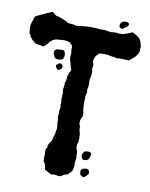

<svg xmlns="http://www.w3.org/2000/svg" viewBox="-117 -732 621 793"><g transform="rotate(10 193.0 -336.0)"><path d="M270 -82Q265 -88 262 -98Q264 -102 264 -105Q269 -116 274 -117.5Q279 -119 287 -119Q295 -118 298.5 -115.5Q302 -113 299 -102Q295 -84 282 -82ZM299 -47Q304 -39 304.5 -36.5Q305 -34 305 -29Q298 -22 298 -20Q290 -14 288 -12.5Q286 -11 285 -11Q283 -11 277 -15Q275 -16 274 -17Q273 -18 271 -19Q270 -21 270 -23Q270 -25 269 -27V-37Q273 -45 280 -46Q288 -48 289 -48H292Q294 -46 296 -46Q297 -46 297.5 -46.5Q298 -47 299 -47ZM76 -499 77 -507Q80 -508 84 -512Q87 -513 92 -513Q104 -513 108 -514Q115 -514 118 -510Q121 -503 121.5 -498Q122 -493 122 -490Q118 -480 117 -476Q112 -474 107.5 -473Q103 -472 99 -472Q88 -472 81 -479Q81 -484 78 -490Q74 -494 76 -499ZM103 -456 111 -458Q119 -455 120.5 -448Q122 -441 120 -439L116 -435Q113 -430 103 -430Q100 -433 97 -436.5Q94 -440 94 -445Q94 -451 98 -451Q102 -453 103 -456ZM386 -519Q379 -519 372.5 -519.5Q366 -520 360 -520Q354 -520 347.5 -520Q341 -520 336 -519Q324 -522 320.5 -522.5Q317 -523 315 -523Q309 -523 303 -525Q297 -527 295 -527H277Q272 -527 268.5 -526.5Q265 -526 260 -525Q253 -516 249 -515Q246 -507 243.5 -501Q241 -495 241 -487L244 -479Q245 -477 245 -472Q243 -461 243 -458.5Q243 -456 244 -454Q245 -451 245 -447Q246 -441 245 -434Q244 -431 243.5 -428.5Q243 -426 243 -422Q241 -416 241 -414Q241 -412 241 -410V-389Q241 -380 238 -371Q240 -356 237 -351Q235 -347 235 -337V-329Q236 -325 234 -320Q235 -314 235 -309Q235 -304 235 -300Q236 -296 236 -291Q236 -286 237 -281Q239 -275 239.5 -267Q240 -259 236 -253Q229 -241 231 -225L234 -218Q235 -215 235 -210V-205Q235 -201 236 -198Q241 -184 240 -179Q239 -172 241 -164Q239 -160 240 -156Q241 -154 239 -149Q234 -135 236.5 -125Q239 -115 241 -110Q242 -107 242 -102Q241 -99 241.5 -93Q242 -87 243 -86V-84Q242 -82 242 -79Q242 -76 241 -72Q241 -69 240.5 -66Q240 -63 240 -60Q242 -50 240 -48Q237 -31 237 -31Q232 -25 230.5 -22.5Q229 -20 224 -18Q224 -14 220 -12L209 -9Q195 -2 194 0Q182 4 178 1Q172 -1 168 -1Q157 -1 153 1Q142 -4 137 -7Q132 -10 128 -12Q121 -15 123 -23Q120 -28 120 -34Q119 -39 115 -43Q113 -46 111 -52Q113 -59 111 -62Q111 -68 112 -72Q112 -77 112 -81Q112 -85 111 -90Q111 -95 111.5 -98Q112 -101 116 -104Q119 -109 117 -114Q122 -127 128 -133Q133 -140 133 -150Q141 -165 140 -181Q144 -185 143 -189Q141 -193 143 -197Q140 -211 141 -216Q141 -219 141 -222Q141 -225 140 -230Q138 -235 138.5 -240.5Q139 -246 140 -253Q138 -264 141 -272Q143 -282 140 -290Q142 -295 141.5 -300Q141 -305 140 -312Q140 -319 141 -322Q142 -326 140 -330Q142 -333 141 -340.5Q140 -348 139 -353Q140 -356 140.5 -358.5Q141 -361 141 -365Q141 -367 141.5 -369.5Q142 -372 143 -376Q141 -378 142 -382Q143 -386 145 -388Q147 -396 147 -402Q147 -416 154 -428Q156 -430 159 -439L156 -445Q153 -458 151 -465.5Q149 -473 147 -479Q144 -491 147 -506Q146 -511 145.5 -515.5Q145 -520 145 -523Q145 -530 146 -533Q143 -542 138 -545Q134 -547 132 -551Q126 -551 122 -553Q118 -553 115.5 -553.5Q113 -554 110 -555Q104 -554 98 -553.5Q92 -553 86 -553Q74 -553 62 -547Q58 -541 53 -540Q41 -523 28 -514Q17 -517 14.5 -517.5Q12 -518 10 -518Q4 -518 -3 -520Q-10 -522 -12 -527Q-20 -530 -23 -537Q-31 -543 -31 -548Q-32 -552 -33.5 -554Q-35 -556 -37 -558Q-38 -563 -38.5 -567.5Q-39 -572 -39 -577V-593Q-36 -604 -35 -606.5Q-34 -609 -33 -611L-31 -619Q-31 -625 -28 -626Q-27 -627 -25 -632Q-20 -634 -15.5 -636Q-11 -638 -7 -640Q-4 -642 0.5 -644Q5 -646 11 -648Q19 -654 26 -655Q30 -657 33.5 -658.5Q37 -660 40 -662Q47 -660 51 -655Q57 -649 61 -648Q68 -647 70.5 -646.5Q73 -646 76 -644Q89 -639 97 -636Q105 -633 111 -628Q119 -626 122 -626Q125 -626 130 -626Q135 -625 140 -624Q145 -623 150 -622L173 -625Q180 -625 184 -626Q191 -627 197 -627Q203 -627 209 -627Q215 -627 221 -627Q227 -627 232 -626Q238 -625 247 -625H265Q268 -624 275 -624Q286 -621 294 -621Q296 -621 298.5 -621.5Q301 -622 303 -622Q305 -622 307 -622.5Q309 -623 311 -623Q314 -623 316.5 -622.5Q319 -622 322 -621H341Q351 -624 361.5 -627.5Q372 -631 382 -636Q399 -628 409 -619.5Q419 -611 422 -595Q425 -589 425 -580Q425 -572 424 -563.5Q423 -555 418 -550Q416 -547 414 -544Q412 -541 410 -538Q405 -536 404 -533Q402 -530 397 -528Q396 -525 392 -523Q386 -519 386 -519ZM361 -667Q361 -658 354 -654Q349 -650 346.5 -648.5Q344 -647 343 -646L339 -643H332Q324 -646 324 -650Q323 -659 325.5 -663Q328 -667 333 -671Q339 -674 346 -674Q358 -674 361 -667Z"/></g></svg>

Font: Black And White Picture
Style: Regular
Weight: 400
Designer: AsiaSoft Inc.
Foundry: AsiaSoft Inc.
Version: Version 1.64